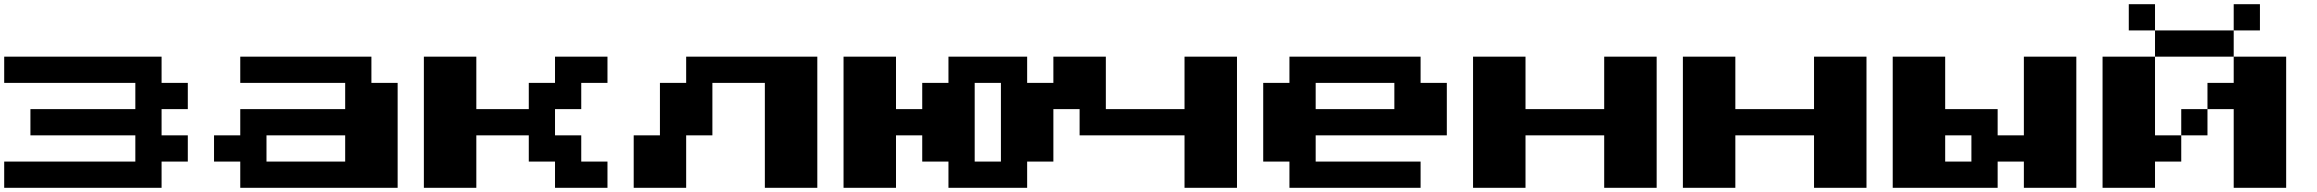

<svg xmlns="http://www.w3.org/2000/svg" viewBox="-20 -1020 11040 915"><path d="M0 -687.5V-750H375H750V-687.5V-625H812.5H875V-562.5V-500H812.5H750V-437.5V-375H812.5H875V-312.5V-250H812.5H750V-187.5V-125H375H0V-187.5V-250H312.5H625V-312.5V-375H375H125V-437.5V-500H375H625V-562.5V-625H312.5H0Z M1125 -687.5V-750H1437.5H1750V-687.5V-625H1812.5H1875V-375V-125H1500H1125V-187.5V-250H1062.5H1000V-312.5V-375H1062.5H1125V-437.5V-500H1375H1625V-562.5V-625H1375H1125ZM1625 -312.5V-375H1437.5H1250V-312.5V-250H1437.5H1625Z M2000 -437.5V-750H2125H2250V-625V-500H2375H2500V-562.5V-625H2562.5H2625V-687.5V-750H2750H2875V-687.5V-625H2812.5H2750V-562.5V-500H2687.5H2625V-437.5V-375H2687.5H2750V-312.5V-250H2812.5H2875V-187.5V-125H2750H2625V-187.5V-250H2562.5H2500V-312.5V-375H2375H2250V-250V-125H2125H2000Z M3250 -687.5V-750H3562.5H3875V-437.5V-125H3750H3625V-375V-625H3500H3375V-500V-375H3312.5H3250V-250V-125H3125H3000V-250V-375H3062.5H3125V-500V-625H3187.5H3250Z M4000 -437.5V-750H4125H4250V-625V-500H4312.5H4375V-562.5V-625H4437.5H4500V-687.5V-750H4687.5H4875V-687.5V-625H4937.5H5000V-437.5V-250H4937.5H4875V-187.5V-125H4687.5H4500V-187.5V-250H4437.5H4375V-312.5V-375H4312.5H4250V-250V-125H4125H4000ZM4750 -437.5V-625H4687.5H4625V-437.5V-250H4687.5H4750Z M5000 -625V-750H5125H5250V-625V-500H5437.5H5625V-625V-750H5750H5875V-437.5V-125H5750H5625V-250V-375H5375H5125V-437.5V-500H5062.5H5000Z M6125 -687.5V-750H6437.5H6750V-687.5V-625H6812.5H6875V-500V-375H6562.5H6250V-312.5V-250H6500H6750V-187.5V-125H6437.5H6125V-187.5V-250H6062.5H6000V-437.5V-625H6062.5H6125ZM6625 -562.5V-625H6437.5H6250V-562.5V-500H6437.5H6625Z M7000 -437.5V-750H7125H7250V-625V-500H7437.5H7625V-625V-750H7750H7875V-437.5V-125H7750H7625V-250V-375H7437.5H7250V-250V-125H7125H7000Z M8000 -437.5V-750H8125H8250V-625V-500H8437.5H8625V-625V-750H8750H8875V-437.5V-125H8750H8625V-250V-375H8437.5H8250V-250V-125H8125H8000Z M9000 -437.5V-750H9125H9250V-625V-500H9375H9500V-437.5V-375H9562.5H9625V-562.5V-750H9750H9875V-437.5V-125H9750H9625V-187.5V-250H9562.5H9500V-187.5V-125H9250H9000ZM9375 -312.5V-375H9312.5H9250V-312.5V-250H9312.5H9375Z M10125 -937.5V-1000H10187.5H10250V-937.5V-875H10437.5H10625V-937.5V-1000H10687.5H10750V-937.5V-875H10687.5H10625V-812.5V-750H10750H10875V-437.5V-125H10750H10625V-312.5V-500H10562.5H10500V-437.5V-375H10437.5H10375V-312.5V-250H10312.5H10250V-187.5V-125H10125H10000V-437.5V-750H10125H10250V-812.5V-875H10187.5H10125ZM10625 -687.5V-750H10437.5H10250V-562.5V-375H10312.5H10375V-437.5V-500H10437.5H10500V-562.5V-625H10562.5H10625Z"/></svg>

Font: Press Start 2P
Style: Regular
Weight: 500
Monospace: yes
Version: Version 2.14